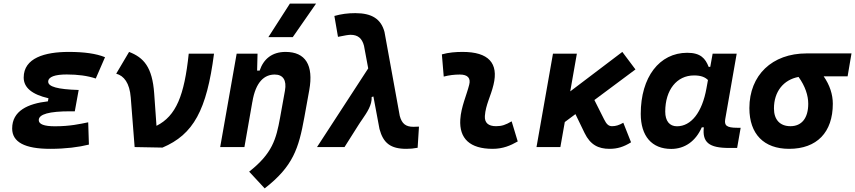

<svg xmlns="http://www.w3.org/2000/svg" viewBox="-20 -815 4739 1064"><path d="M258.3 9.8C343.3 9.8 416 0.5 472.7 -13.7L468.8 -137.2C422.9 -127.9 368.7 -115.2 284.2 -115.2C224.6 -115.2 194.8 -126.5 194.8 -149.4C194.8 -182.1 252.4 -198.2 369.1 -198.2H394.5L416 -316.4C297.9 -319.8 247.1 -335 247.1 -362.3C247.1 -389.6 285.6 -402.3 349.6 -402.3C412.6 -402.3 465.3 -395 510.7 -379.9L562 -498C512.7 -518.1 446.3 -527.3 360.8 -527.3C228.5 -527.3 111.3 -493.7 111.3 -385.3C111.3 -329.6 157.2 -291.5 248.5 -270.5L245.6 -253.4C134.3 -240.7 47.4 -200.7 47.4 -103C47.4 -27.3 117.7 9.8 258.3 9.8Z M726.1 0 880.4 2.9C1052.2 -69.8 1125.5 -204.6 1166 -517.6H1025.9C1001.5 -285.6 956.1 -172.4 847.2 -117.7L834.5 -296.9C824.2 -443.4 776.4 -496.1 695.3 -527.3L624 -406.7C667 -395 698.2 -355.5 704.6 -274.4Z M1200.2 0H1334.5L1378.4 -250.5V-249.5C1397 -363.8 1446.8 -401.9 1502.4 -401.9C1547.9 -401.9 1569.8 -371.1 1559.1 -312.5L1532.2 -163.6C1510.3 -43 1489.3 35.2 1360.8 136.2L1446.8 229C1604 106.9 1635.3 7.8 1666.5 -164.6L1693.8 -315.4C1718.8 -454.1 1672.9 -527.3 1562.5 -527.3C1489.3 -527.3 1440.9 -489.7 1418.9 -423.8H1404.8L1407.2 -517.6H1291.5ZM1467.3 -609.4H1602.5L1731.4 -794.9H1586.4Z M2231.9 9.8C2253.4 9.8 2271.5 8.3 2294.4 3.9L2301.8 -113.3C2286.1 -112.8 2277.3 -112.3 2271 -112.3C2228.5 -112.3 2207 -129.4 2195.3 -172.9L2110.8 -637.7C2091.8 -709.5 2041 -742.2 1949.2 -742.2C1907.2 -742.2 1870.6 -737.3 1833 -726.6L1853 -610.8C1890.1 -618.7 1912.1 -622.1 1922.9 -622.1C1962.9 -622.1 1986.3 -603 1997.1 -561.5L2020.5 -436L1736.8 0H1889.2L1965.8 -121.1C1972.2 -131.8 1980 -142.6 1987.3 -153.3C2014.2 -192.4 2042 -233.4 2039.6 -277.3L2049.3 -280.3L2083 -100.1C2104 -22 2144.5 9.8 2231.9 9.8Z M2815.4 -142.6C2781.7 -123 2761.2 -115.7 2729 -115.7C2686 -115.7 2664.6 -134.8 2667 -172.4C2671.4 -234.9 2699.7 -281.2 2714.8 -345.2C2744.1 -465.3 2687 -527.3 2543.9 -527.3C2505.4 -527.3 2466.8 -524.4 2428.7 -513.7L2439 -390.6C2468.8 -398.4 2498.5 -401.9 2528.3 -401.9C2571.8 -401.9 2589.8 -382.3 2580.1 -345.2C2565.9 -288.1 2535.2 -222.7 2530.8 -153.3C2523.9 -46.4 2585 9.8 2710 9.8C2767.1 9.8 2809.1 -8.3 2849.1 -31.2Z M2953.1 0H3085.4L3109.9 -138.7L3168.9 -182.6L3219.7 -77.6C3251.5 -12.2 3296.4 9.8 3357.4 9.8C3400.9 9.8 3435.1 -0.5 3477.1 -26.4L3434.1 -134.8C3410.2 -121.1 3392.6 -115.7 3371.6 -115.7C3352.5 -115.7 3340.8 -127 3327.6 -153.8L3273.9 -260.7L3501.5 -430.2L3428.7 -527.3L3140.1 -308.6L3176.8 -517.6H3044.4Z M3916 -444.3H3907.2C3889.2 -490.7 3862.8 -522.5 3788.6 -522.5C3633.8 -522.5 3530.8 -387.2 3530.8 -184.1C3530.8 -60.5 3592.3 10.3 3699.7 10.3C3774.9 10.3 3835.4 -32.7 3869.1 -109.4H3880.4C3871.1 -25.9 3909.2 4.9 4020.5 4.9H4064.9L4084.5 -106.9H4065.9C4004.9 -106.9 3993.2 -120.6 3999 -154.8L4062.5 -517.6H3929.2ZM3826.2 -397C3866.2 -397 3887.7 -386.7 3903.3 -371.6L3895 -325.7C3871.1 -191.9 3810.1 -115.2 3731.4 -115.2C3690.4 -115.2 3666.5 -144.5 3666.5 -196.3C3666.5 -316.9 3730.5 -397 3826.2 -397Z M4353 9.8C4506.8 9.8 4595.2 -81.5 4595.2 -240.2C4595.2 -291 4578.6 -343.3 4544.4 -392.1H4677.2L4698.7 -519H4449.7C4258.8 -519 4132.8 -398.4 4132.8 -215.8C4132.8 -72.3 4212.9 9.8 4353 9.8ZM4405.3 -388.7C4442.4 -337.4 4459 -285.2 4459 -240.2C4459 -161.1 4423.3 -115.7 4360.4 -115.7C4302.2 -115.7 4269 -151.9 4269 -213.9C4269 -307.6 4321.8 -373 4405.3 -388.7Z"/></svg>

Font: Cascadia Code
Style: Bold Italic
Weight: 700
Italic angle: -10°
Monospace: yes
Designer: Aaron Bell
Foundry: Saja Typeworks
Version: Version 2404.023